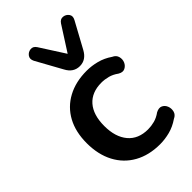

<svg xmlns="http://www.w3.org/2000/svg" viewBox="-234 -847 938 938"><g transform="rotate(-45 235.5 -378.0)"><path d="M290 10Q214 10 157.5 -21.5Q101 -53 70.5 -111Q40 -169 40 -247Q40 -325 70.5 -381Q101 -437 157.5 -467.5Q214 -498 290 -498Q324 -498 359 -489Q394 -480 426 -458Q446 -449 450.5 -431Q455 -413 448 -397Q441 -381 425.5 -373.5Q410 -366 390 -378Q368 -394 345 -400Q322 -406 300 -406Q233 -406 196.5 -364.5Q160 -323 160 -246Q160 -170 196.5 -126.5Q233 -83 300 -83Q322 -83 345 -89Q368 -95 390 -111Q411 -122 426 -115Q441 -108 447.5 -91.5Q454 -75 449.5 -57Q445 -39 425 -30Q393 -8 358.5 1Q324 10 290 10ZM283 -537Q239 -537 216 -581L142 -715Q132 -735 142.5 -749.5Q153 -764 171 -766Q189 -768 201 -750L283 -622L365 -750Q377 -768 395 -766Q413 -764 423.5 -749.5Q434 -735 423 -715L350 -581Q326 -537 283 -537Z"/></g></svg>

Font: Chiron GoRound TC M
Style: Regular
Weight: 500
Designer: Ryoko NISHIZUKA 西塚涼子 (kana, bopomofo & ideographs); Paul D. Hunt (Latin, Greek & Cyrillic); Sandoll Communications 산돌커뮤니
Foundry: Adobe
Version: Version 1.000;hotconv 1.1.1;makeotfexe 2.6.0